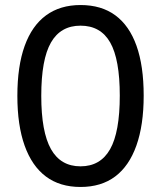

<svg xmlns="http://www.w3.org/2000/svg" viewBox="-20 -734 640 763"><path d="M300 9Q218 9 162.5 -32.5Q107 -74 78 -155Q49 -236 49 -353Q49 -471 78 -551.5Q107 -632 163 -673Q219 -714 300 -714Q383 -714 438.5 -673Q494 -632 522.5 -552Q551 -472 551 -354Q551 -237 522 -155.5Q493 -74 437.5 -32.5Q382 9 300 9ZM300 -73Q379 -73 417.5 -141Q456 -209 456 -354Q456 -498 418 -565Q380 -632 300 -632Q221 -632 182.5 -565Q144 -498 144 -353Q144 -210 182.5 -141.5Q221 -73 300 -73Z"/></svg>

Font: Nunito Sans 10pt Medium
Style: Regular
Weight: 500
Designer: Vernon Adams
Foundry: Vernon Adams
Version: Version 3.101;gftools[0.9.27]